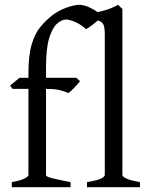

<svg xmlns="http://www.w3.org/2000/svg" viewBox="-20 -777 622 797"><path d="M337 -656Q314 -677 290.5 -686.5Q267 -696 254 -696Q237 -696 217.5 -679.5Q198 -663 184.5 -620Q171 -577 171 -496V-454H297L312 -440Q302 -427 287 -411.5Q272 -396 264 -391Q252 -396 231 -402Q210 -408 171 -408V-50Q171 -44 193.5 -38Q216 -32 273 -21V0H29V-21Q63 -27 80.5 -35.5Q98 -44 98 -50V-408H32L22 -422L61 -454H98V-470Q98 -547 111.5 -592.5Q125 -638 147 -664.5Q169 -691 195 -712Q222 -733 255.5 -745Q289 -757 308 -757Q327 -757 348.5 -747.5Q370 -738 384.5 -727Q399 -716 399 -710Q399 -705 387.5 -694Q376 -683 361.5 -672Q347 -661 337 -656ZM341 0V-21Q383 -28 399 -35.5Q415 -43 415 -51V-633Q415 -662 409.5 -674.5Q404 -687 389 -691Q374 -695 346 -698V-718Q381 -725 411 -733Q441 -741 470 -757L488 -740V-51Q488 -44 504.5 -36Q521 -28 561 -21V0Z"/></svg>

Font: ChillKai
Style: Regular
Weight: 400
Designer: ChillType
Foundry: 寒蝉字型
Version: Version 2.000